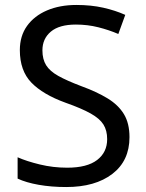

<svg xmlns="http://www.w3.org/2000/svg" viewBox="-20 -744 589 774"><path d="M502 -191Q502 -96 433 -43Q364 10 247 10Q187 10 136 1Q85 -8 51 -24V-110Q87 -94 140.5 -81Q194 -68 251 -68Q331 -68 371.5 -99Q412 -130 412 -183Q412 -218 397 -242Q382 -266 345.5 -286.5Q309 -307 244 -330Q153 -363 106.5 -411Q60 -459 60 -542Q60 -599 89 -639.5Q118 -680 169.5 -702Q221 -724 288 -724Q347 -724 396 -713Q445 -702 485 -684L457 -607Q420 -623 376.5 -634Q333 -645 286 -645Q219 -645 185 -616.5Q151 -588 151 -541Q151 -505 166 -481Q181 -457 215 -438Q249 -419 307 -397Q370 -374 413.5 -347.5Q457 -321 479.5 -284Q502 -247 502 -191Z"/></svg>

Font: TSCustom
Style: Regular
Weight: 400
Designer: Monotype Design Team
Foundry: Monotype Imaging Inc.
Version: Version 2.004; ttfautohint (v1.8.3) -l 8 -r 50 -G 200 -x 14 